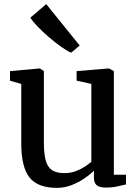

<svg xmlns="http://www.w3.org/2000/svg" viewBox="-20 -899 671 930"><path d="M491 9.5Q462.5 9.5 448.8 -1.5Q435 -12.5 435 -39V-72.5Q416.5 -53.5 388 -34.2Q359.5 -15 325.8 -2Q292 11 256.5 11Q162.5 11 122.8 -39.5Q83 -90 83 -204V-492.5L28.5 -508V-554.5L172.5 -567.5H173.5L192.5 -554.5V-210.5Q192.5 -156.5 201 -123.5Q209.5 -90.5 231 -75.5Q252.5 -60.5 292.5 -60.5Q321 -60.5 345.8 -69.5Q370.5 -78.5 390 -91.2Q409.5 -104 422.5 -115.5V-492.5L351 -508.5V-554.5L506.5 -567.5H508L531.5 -554.5V-52.5H590.5L590 -5.5Q572.5 -1.5 547.8 4Q523 9.5 491 9.5ZM324 -644Q305 -652 276.5 -672.2Q248 -692.5 217.5 -718.5Q187 -744.5 162.5 -770Q138 -795.5 127 -813.5L204 -879L366 -678.5L325 -644Z"/></svg>

Font: Merriweather Medium
Style: Regular
Weight: 500
Version: Version 2.100